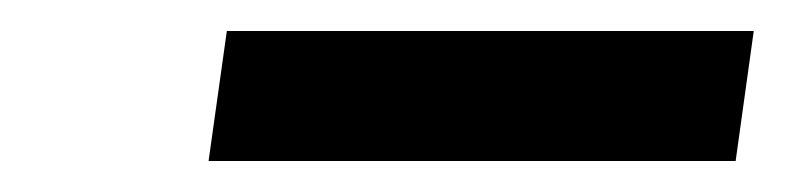

<svg xmlns="http://www.w3.org/2000/svg" viewBox="-20 -708 507 124"><path d="M114.7 -604 126.5 -688H466.8L455.1 -604Z"/></svg>

Font: Fivo Sans
Style: Italic
Weight: 700
Designer: Alexander Slobzheninov
Foundry: Alexander Slobzheninov
Version: 1.0